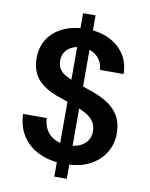

<svg xmlns="http://www.w3.org/2000/svg" viewBox="-95 -860 794 1016"><g transform="rotate(10 302.0 -352.0)"><path d="M268 87V-791H335V87ZM310 12Q234 12 175 -15Q116 -42 83 -92Q50 -142 48 -211H175Q176 -176 192 -148.5Q208 -121 238 -105Q268 -89 310 -89Q346 -89 372.5 -100.5Q399 -112 413.5 -133.5Q428 -155 428 -184Q428 -214 413.5 -235.5Q399 -257 373 -272Q347 -287 313 -299.5Q279 -312 240 -325Q152 -352 109.5 -396.5Q67 -441 67 -514Q67 -575 96 -619Q125 -663 177.5 -687.5Q230 -712 299 -712Q369 -712 421.5 -687Q474 -662 504 -617.5Q534 -573 535 -511H407Q407 -537 394 -559.5Q381 -582 356.5 -596.5Q332 -611 297 -611Q267 -612 243.5 -601.5Q220 -591 206 -571.5Q192 -552 192 -523Q192 -495 205 -476.5Q218 -458 242 -445.5Q266 -433 297.5 -422Q329 -411 367 -398Q420 -381 462 -356.5Q504 -332 529 -293Q554 -254 554 -192Q554 -138 526 -91.5Q498 -45 444 -16.5Q390 12 310 12Z"/></g></svg>

Font: DM Sans 10pt SemiBold
Style: Regular
Weight: 600
Version: Version 4.004;gftools[0.9.30]